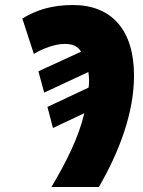

<svg xmlns="http://www.w3.org/2000/svg" viewBox="-20 -745 569 765"><path d="M185 0H374C458 -145 514 -299 514 -444C514 -625 425 -725 271 -725C189 -725 125 -706 69 -671L115 -530C151 -552 199 -570 238 -570C267 -570 290 -562 303 -539L133 -461L156 -376L332 -458C333 -451 335 -437 335 -425C335 -415 334 -404 333 -396L169 -319L191 -235L316 -294C294 -199 244 -99 185 0Z"/></svg>

Font: Noto Sans UI SemiCondensed Black
Style: Italic
Weight: 900
Width: 4
Italic angle: -372°
Designer: Monotype Design Team
Foundry: Monotype Imaging Inc.
Version: Version 1.901